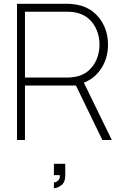

<svg xmlns="http://www.w3.org/2000/svg" viewBox="-20 -740 651 1015"><path d="M112 0H70V-720H335Q345.5 -720 356.5 -719.2Q367.5 -718.5 381 -716Q433 -708 471.2 -678.2Q509.5 -648.5 530.2 -603.2Q551 -558 551 -504Q551 -427 509 -369Q467 -311 395 -295L387 -288H112ZM571 0H521L379 -293L415 -320ZM112 -678V-330H335Q343.5 -330 355.2 -331Q367 -332 379 -334Q420.5 -342 448.8 -367Q477 -392 491.5 -427.8Q506 -463.5 506 -504Q506 -544.5 491.5 -580.2Q477 -616 448.8 -641Q420.5 -666 379 -674Q367 -676.5 355.2 -677.2Q343.5 -678 335 -678ZM265 255V225Q270 225 278 221.2Q286 217.5 291.8 209Q297.5 200.5 296 186H265V126H325V186Q325 224 304 239.5Q283 255 265 255Z"/></svg>

Font: Manrope Variable Light
Style: Regular
Weight: 200
Designer: Mikhail Sharanda
Foundry: Mikhail Sharanda
Version: Version 4.505